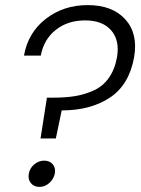

<svg xmlns="http://www.w3.org/2000/svg" viewBox="-20 -728 552 753"><path d="M74 -510Q90 -600 159.5 -654Q229 -708 324 -708Q421 -708 471.5 -652Q522 -596 506 -504Q487 -396 411.5 -345.5Q336 -295 222 -295L199 -185H139L164 -345H189Q237 -345 274 -351Q311 -357 347 -373Q383 -389 406.5 -422Q430 -455 439 -504Q450 -570 416 -609Q382 -648 314 -648Q246 -648 199 -611Q152 -574 140 -510ZM195 -47Q190 -25 173 -10Q156 5 135 5Q113 5 101 -10Q89 -25 93 -47Q97 -69 114.5 -83.5Q132 -98 153 -98Q175 -98 187 -83.5Q199 -69 195 -47Z"/></svg>

Font: Poppins Light
Style: Italic
Weight: 300
Italic angle: -10°
Designer: Ninad Kale (Devanagari), Jonny Pinhorn (Latin)
Foundry: Indian Type Foundry
Version: Version 3.200;PS 1.000;hotconv 16.6.54;makeotf.lib2.5.65590